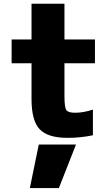

<svg xmlns="http://www.w3.org/2000/svg" viewBox="-20 -712 577 1008"><path d="M183.6 46.9H378.9L289.1 275.4H136.7ZM318.4 -504.9H478.5V-379.9H318.4V-209Q318.4 -148.4 328.1 -134.3Q337.9 -120.1 374 -120.1Q418.9 -120.1 467.8 -136.7V-2Q405.3 11.7 334 11.7Q231.4 11.7 188.5 -33.2Q145.5 -78.1 145.5 -192.4V-379.9H41V-504.9H145.5V-692.4H318.4Z"/></svg>

Font: Gen Shin Gothic Heavy
Style: Bold
Weight: 900
Designer: [Source Han Sans]
Ryoko NISHIZUKA  (kana & ideographs); Paul D. Hunt (Latin, Greek & Cyrillic); Wenlong ZHANG  (bopomofo
Version: Version 1.002.20150607